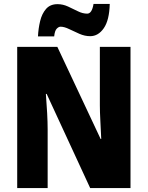

<svg xmlns="http://www.w3.org/2000/svg" viewBox="-20 -951 747 971"><path d="M640 0H436L216 -476H212Q216 -426 218.5 -378.5Q221 -331 221 -297V0H67V-714H270L489 -248H492Q490 -294 487.5 -340Q485 -386 485 -419V-714H640ZM172 -767Q174 -807 183 -844.5Q192 -882 213 -906Q234 -930 271 -930Q298 -930 324 -918Q350 -906 374 -894Q398 -882 421 -882Q445 -882 453 -931H535Q533 -849 505 -808.5Q477 -768 436 -768Q409 -768 381.5 -780Q354 -792 329.5 -804Q305 -816 286 -816Q277 -816 267 -806Q257 -796 254 -767Z"/></svg>

Font: Noto Sans Bengali Condensed ExtraBold
Style: Regular
Weight: 800
Width: 3
Designer: Joana Ranito - Universal Thirst; Jelle Bosma - Monotype Design Team
Foundry: Universal Thirst ehf.
Version: Version 3.000; ttfautohint (v1.8.4.7-5d5b)